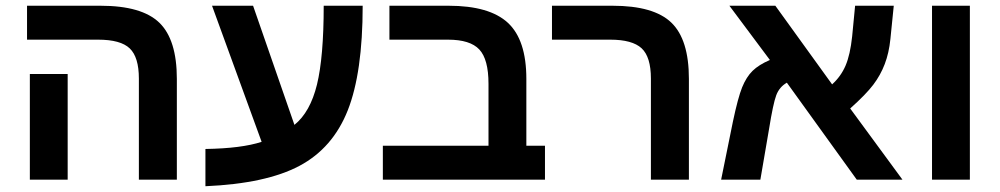

<svg xmlns="http://www.w3.org/2000/svg" viewBox="-20 -626 3484 669"><path d="M215.8 0H84V-368.2H215.8ZM596.2 0H463.9V-352.1Q463.9 -426.8 432.1 -457.3Q400.4 -487.8 321.8 -487.8H74.2V-606H330.1Q474.1 -606 535.2 -546.9Q596.2 -487.8 596.2 -351.1Z M695.8 -106.9Q821.8 -108.9 891.6 -131.8L718.8 -606H861.8L1005.9 -190.9Q1061 -235.4 1084.5 -331.5Q1107.9 -427.7 1107.9 -606H1243.7Q1243.7 -373 1191.7 -241.5Q1139.6 -109.9 1023.4 -48.1Q907.2 13.7 695.8 22.9Z M1336.9 -487.8V-606H1543Q1685.5 -606 1749.8 -546.4Q1814 -486.8 1814 -351.1V-118.2H1878.9V0H1314V-118.2H1682.1V-334Q1682.1 -419.4 1650.1 -453.6Q1618.2 -487.8 1541 -487.8Z M2380.4 0H2248V-352.1Q2248 -427.7 2215.6 -457.8Q2183.1 -487.8 2106.4 -487.8H1903.3V-606H2114.3Q2258.3 -606 2319.3 -547.1Q2380.4 -488.3 2380.4 -351.1Z M2521.5 -606H2681.6L2879.4 -332Q2910.2 -359.9 2926.3 -397.5Q2942.4 -435.1 2949.2 -499L2959.5 -606H3094.2L3082.5 -490.2Q3077.6 -441.4 3062.7 -402.6Q3047.9 -363.8 3022.7 -330.6Q2997.6 -297.4 2942.4 -248L3124.5 0H2965.3L2721.7 -337.9Q2695.3 -322.8 2684.6 -293.7Q2673.8 -264.6 2659.7 -176.8L2629.4 0H2492.7L2533.7 -202.1Q2551.3 -285.6 2565.9 -321.8Q2580.6 -357.9 2602.3 -379.2Q2624 -400.4 2662.6 -417Z M3227.5 -606H3359.4V0H3227.5Z"/></svg>

Font: Arial
Style: Bold
Weight: 700
Designer: Steve Matteson
Foundry: Ascender Corporation
Version: Version 2.00.3